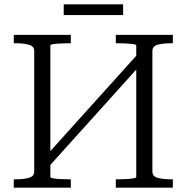

<svg xmlns="http://www.w3.org/2000/svg" viewBox="-20 -872 867 892"><path d="M177 -129 622 -623 651 -591 206 -97ZM44 0V-39H54Q91 -39 115 -46Q139 -53 139 -75V-635Q139 -657 115 -664Q91 -671 54 -671H44V-710H309V-671H300Q281 -671 261 -670Q241 -669 227.5 -667Q214 -665 214 -661V-49Q214 -46 227.5 -43.5Q241 -41 261 -40Q281 -39 300 -39H309V0ZM518 0V-39H527Q546 -39 565.5 -40Q585 -41 599 -43.5Q613 -46 613 -49V-661Q613 -665 599 -667Q585 -669 565.5 -670Q546 -671 527 -671H518V-710H783V-671H772Q736 -671 712 -664Q688 -657 688 -635V-75Q688 -53 712 -46Q736 -39 772 -39H783V0ZM276 -852H552V-802H276Z"/></svg>

Font: Roboto Serif 36pt Light
Style: Regular
Weight: 300
Designer: Greg Gazdowicz
Foundry: Commercial Type
Version: Version 1.008